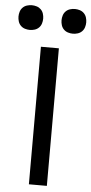

<svg xmlns="http://www.w3.org/2000/svg" viewBox="-93 -987 487 1022"><g transform="rotate(5 150.0 -475.5)"><path d="M102 0V-735H198V0ZM265 -819Q252 -819 239 -823Q226 -827 216.5 -836.5Q207 -846 203 -859Q199 -872 199 -885Q199 -898 203 -911Q207 -924 216.5 -933.5Q226 -943 239 -947Q252 -951 265 -951Q278 -951 291 -947Q304 -943 313.5 -933.5Q323 -924 327 -911Q331 -898 331 -885Q331 -872 327 -859Q323 -846 313.5 -836.5Q304 -827 291 -823Q278 -819 265 -819ZM35 -819Q22 -819 9 -823Q-4 -827 -13.5 -836.5Q-23 -846 -27 -859Q-31 -872 -31 -885Q-31 -898 -27 -911Q-23 -924 -13.5 -933.5Q-4 -943 9 -947Q22 -951 35 -951Q48 -951 61 -947Q74 -943 83.5 -933.5Q93 -924 97 -911Q101 -898 101 -885Q101 -872 97 -859Q93 -846 83.5 -836.5Q74 -827 61 -823Q48 -819 35 -819Z"/></g></svg>

Font: Iosevka Aile Medium
Style: Regular
Weight: 500
Designer: Belleve Invis
Foundry: Belleve Invis
Version: Version 27.3.5; ttfautohint (v1.8.4)